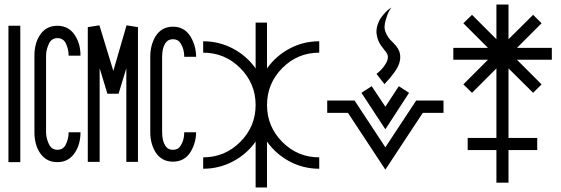

<svg xmlns="http://www.w3.org/2000/svg" viewBox="-20 -711 2460 842"><path d="M17 -598H69V0H17ZM333 -467H281Q281 -498 266 -526Q254 -544 232 -544Q210 -544 198 -526Q182 -496 182 -467V-131Q182 -102 198 -72Q210 -54 232 -54Q254 -54 266 -72Q281 -100 281 -131H333Q333 -80 310 -44Q283 0 231.5 0Q180 0 153 -44Q131 -79 131 -131V-467Q131 -519 153 -554Q180 -598 231.5 -598Q283 -598 310 -554Q333 -518 333 -467Z M840 -462H788Q788 -497 772 -521Q761 -539 738.5 -539Q716 -539 705 -521Q691 -500 691 -462V-131Q691 -93 705 -72Q716 -54 738.5 -54Q761 -54 772 -72Q788 -96 788 -131H840Q840 -86 816 -45Q789 -2 738.5 -2Q688 -2 661 -45Q639 -83 639 -131V-462Q639 -512 661 -550Q688 -594 738.5 -594Q789 -594 816 -550Q840 -509 840 -462ZM477 -400 535 -600 585 -592V-1H534V-412L500 -300H451L417 -412V-1H365V-592L416 -600Z M1151 -411Q1190 -466 1250 -498Q1310 -530 1380 -530V-480Q1285 -480 1218 -412.5Q1151 -345 1151 -250.5Q1151 -156 1218 -88.5Q1285 -21 1380 -21V29Q1310 29 1250 -3Q1190 -35 1151 -90V111H1101V-90Q1062 -35 1001.5 -3Q941 29 871 29V-21Q966 -21 1033.5 -88.5Q1101 -156 1101 -250.5Q1101 -345 1033.5 -412.5Q966 -480 871 -480V-530Q941 -530 1001.5 -498Q1062 -466 1101 -411V-612H1151Z M1670 -65 1805 -270H1925V-216H1834L1670 33L1506 -216H1415V-270H1535ZM1670 -243 1729 -333 1774 -304 1670 -144 1565 -304 1610 -333ZM1666 -342 1631 -387Q1653 -403 1668 -426Q1685 -450 1680 -469Q1678 -478 1658 -502Q1635 -529 1631 -566Q1630 -584 1636 -602.5Q1642 -621 1651.5 -634Q1661 -647 1671 -657.5Q1681 -668 1689 -673L1696 -678Q1691 -671 1685 -660Q1679 -649 1671 -621.5Q1663 -594 1669 -575Q1672 -567 1675.5 -560Q1679 -553 1683.5 -546.5Q1688 -540 1690 -538Q1692 -536 1699 -529Q1706 -522 1706 -522Q1729 -498 1733 -479Q1742 -442 1715 -402Q1706 -388 1693.5 -373Q1681 -358 1673 -350Z M2210 -539 2318 -646 2355 -609 2247 -501H2400V-449H2247L2355 -341L2318 -304L2210 -411V-106H2336V-53H2210V90H2157V-53H2031V-106H2157V-411L2050 -304L2012 -341L2120 -449H1968V-501H2120L2012 -609L2050 -646L2157 -539V-691H2210Z"/></svg>

Font: Astronomicon
Style: Regular
Weight: 400
Version: Version 1.1